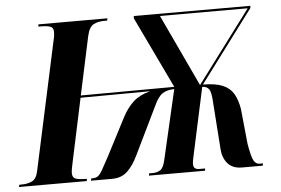

<svg xmlns="http://www.w3.org/2000/svg" viewBox="-72 -784 1251 855"><g transform="rotate(-5 554.0 -357.0)"><path d="M-21 0 -18 -10H-7Q19 -10 39.5 -20Q60 -30 67 -69L189 -634Q193 -650 194 -659.5Q195 -669 195 -674Q195 -694 180 -699Q165 -704 139 -704H127L129 -714H437L435 -704H422Q394 -704 374 -693.5Q354 -683 345 -643L289 -382L707 -384L554 -704L555 -714H1076L1075 -704L835 -383Q890 -383 922.5 -369.5Q955 -356 971 -329Q987 -302 994 -261L1010 -102Q1020 -44 1029.5 -27Q1039 -10 1056 -10H1071L1069 0H976Q934 0 912 -26Q890 -52 888 -92L873 -301Q871 -346 861 -359.5Q851 -373 831 -373L766 -72Q763 -58 761.5 -49.5Q760 -41 760 -33Q760 -10 786 -10H812L811 0H560L562 -10H578Q598 -10 612.5 -19.5Q627 -29 635 -67L706 -374Q674 -374 653.5 -360.5Q633 -347 615 -307L511 -93Q491 -51 464.5 -25.5Q438 0 395 0H301L303 -10H308Q324 -10 333.5 -17Q343 -24 354 -43.5Q365 -63 386 -102L473 -270Q494 -310 522.5 -336Q551 -362 598 -374L287 -372L227 -90Q223 -72 221 -60.5Q219 -49 219 -40Q219 -22 232.5 -16Q246 -10 284 -10L282 0ZM822 -382 1063 -704H671Z"/></g></svg>

Font: Noto Serif Display ExtraCondensed ExtraBold
Style: Italic
Weight: 800
Width: 2
Italic angle: -12°
Designer: Monotype Design Team
Foundry: Monotype Imaging Inc.
Version: Version 2.009